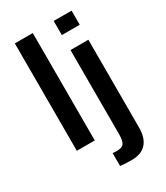

<svg xmlns="http://www.w3.org/2000/svg" viewBox="-225 -820 972 1122"><g transform="rotate(-30 260.5 -259.0)"><path d="M189.9 -724.6V0H68.8V-724.6ZM451.7 -724.6V-629.4H331.1V-724.6ZM319.3 207.5Q274.4 207.5 243.2 203.1V116.2Q250 116.7 256.6 117.4Q263.2 118.2 270 118.2Q304.7 118.2 317.9 102.1Q331.1 85.9 331.1 37.1V-528.3H451.7V63.5Q451.7 134.8 418.2 171.1Q384.8 207.5 319.3 207.5Z"/></g></svg>

Font: Arimo SemiBold
Style: Regular
Weight: 600
Designer: Steve Matteson
Foundry: Monotype Imaging Inc.
Version: Version 1.33